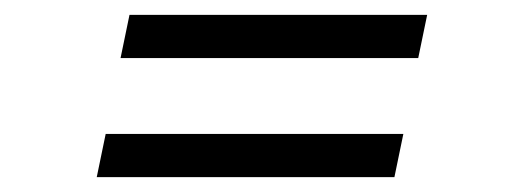

<svg xmlns="http://www.w3.org/2000/svg" viewBox="-20 -413 688 258"><path d="M142 -335 154 -393H554L542 -335ZM110 -175 122 -233H522L510 -175Z"/></svg>

Font: Piazzolla Thin
Style: Italic
Weight: 400
Italic angle: -11.3°
Version: Version 2.005